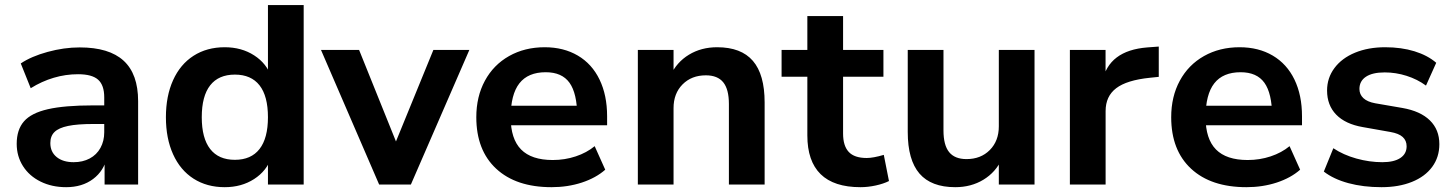

<svg xmlns="http://www.w3.org/2000/svg" viewBox="-20 -739 5820 769"><path d="M46.9 -162.8Q46.9 -219.5 76 -252.9Q105.2 -286.4 171.8 -301.6Q238.3 -316.9 353.3 -316.9H415.3V-242.4H354.2Q290 -242.4 252.6 -234.6Q215.1 -226.8 198.4 -210.4Q181.6 -194.1 181.6 -166Q181.6 -130.6 206.9 -110Q232.2 -89.4 275.1 -89.4Q311.3 -89.4 339.2 -104.2Q367.2 -119.1 382.3 -146.6Q397.5 -174.1 397.5 -209.2V-349.1Q397.5 -397.9 373 -419.8Q348.6 -441.7 292.7 -441.7Q242.9 -441.7 195.1 -427.5Q147.2 -413.3 103 -385.7L63.2 -484.9Q105.2 -513.2 170.7 -531.1Q236.1 -549.1 299.3 -549.1Q417.2 -549.1 475.2 -495.8Q533.2 -442.6 533.2 -333.7V0H398.9V-111.6H409.2Q396.7 -54.9 352.9 -22.1Q309.1 10.7 244.9 10.7Q188 10.7 142.7 -11.6Q97.4 -33.9 72.1 -73.6Q46.9 -113.3 46.9 -162.8Z M644.5 -269.5Q644.5 -354.2 673.2 -417.8Q701.9 -481.4 755.2 -515.6Q808.6 -549.8 879.9 -549.8Q947.5 -549.8 998 -517.2Q1048.6 -484.6 1067.1 -429.7L1053.2 -431.9V-718.8H1196.3V0H1053.2V-109.4H1067.1Q1048.3 -54.4 997.8 -21.9Q947.3 10.7 879.9 10.7Q808.6 10.7 755.2 -23.4Q701.9 -57.6 673.2 -121.2Q644.5 -184.8 644.5 -269.5ZM1053.2 -269.5Q1053.2 -354.2 1019.5 -397.2Q985.8 -440.2 920.7 -440.2Q855.5 -440.2 821.8 -397.2Q788.1 -354.2 788.1 -269.5Q788.1 -185.5 821.8 -142.2Q855.5 -98.9 920.7 -98.9Q985.8 -98.9 1019.5 -142.2Q1053.2 -185.5 1053.2 -269.5Z M1265.6 -539.1H1418.2L1583.7 -128.4H1547.9L1715.8 -539.1H1859.9L1625.7 0H1498.5Z M1887.7 -269.5Q1887.7 -352.1 1922.1 -415.6Q1956.5 -479.2 2019 -514.5Q2081.5 -549.8 2161.6 -549.8Q2237.5 -549.8 2294.3 -516.4Q2351.1 -482.9 2381.3 -420.3Q2411.6 -357.7 2411.6 -273.4V-237.3H2005.6V-315.4H2308.1L2292 -274.2Q2291.3 -365.2 2261 -407.5Q2230.7 -449.7 2165.8 -449.7Q2095 -449.7 2060.2 -405.2Q2025.4 -360.6 2025.4 -269.3Q2025.4 -182.6 2067 -140.4Q2108.6 -98.1 2193.8 -98.1Q2242.4 -98.1 2286.1 -112.7Q2329.8 -127.2 2361.8 -153.6L2404.1 -59.3Q2366.9 -26.4 2310.4 -7.8Q2253.9 10.7 2189 10.7Q2047.1 10.7 1967.4 -63.2Q1887.7 -137.2 1887.7 -269.5Z M2534.7 -539.1H2677.7V-436.8H2665.5Q2690.2 -490 2739.4 -519.9Q2788.6 -549.8 2852.3 -549.8Q2948.5 -549.8 2995.5 -495.2Q3042.5 -440.7 3042.5 -328.6V0H2899.4V-322.5Q2899.4 -381.3 2876.8 -409.3Q2854.2 -437.3 2807.1 -437.3Q2749.8 -437.3 2713.7 -400.9Q2677.7 -364.5 2677.7 -305.9V0H2534.7Z M3213.6 -196.5V-431.6H3110.4V-539.1H3213.6V-674.6H3356.7V-539.1H3518.3V-431.6H3356.7V-204.1Q3356.7 -154.8 3379.4 -130.5Q3402.1 -106.2 3451.4 -106.2Q3477.3 -106.2 3519.8 -118.7L3540.5 -13.9Q3518.6 -2.9 3487.4 3.9Q3456.3 10.7 3426.3 10.7Q3320.1 10.7 3266.8 -41.4Q3213.6 -93.5 3213.6 -196.5Z M4123.5 0H3980.5V-102.3H3992.7Q3968 -49.1 3918.8 -19.2Q3869.6 10.7 3805.9 10.7Q3709.7 10.7 3662.7 -43.8Q3615.7 -98.4 3615.7 -210.4V-539.1H3758.8V-216.6Q3758.8 -157.7 3781.4 -129.8Q3804 -101.8 3851.1 -101.8Q3908.4 -101.8 3944.5 -138.2Q3980.5 -174.6 3980.5 -233.2V-539.1H4123.5Z M4265.1 -539.1H4408V-410.4H4394Q4407.7 -475.1 4452.8 -509Q4497.8 -543 4575.2 -549.1L4621.1 -552.5V-431.2L4585.4 -427.5Q4492.9 -418 4450.6 -385.7Q4408.2 -353.5 4408.2 -294.2V0H4265.1Z M4670.9 -269.5Q4670.9 -352.1 4705.3 -415.6Q4739.7 -479.2 4802.2 -514.5Q4864.7 -549.8 4944.8 -549.8Q5020.8 -549.8 5077.5 -516.4Q5134.3 -482.9 5164.6 -420.3Q5194.8 -357.7 5194.8 -273.4V-237.3H4788.8V-315.4H5091.3L5075.2 -274.2Q5074.5 -365.2 5044.2 -407.5Q5013.9 -449.7 4949 -449.7Q4878.2 -449.7 4843.4 -405.2Q4808.6 -360.6 4808.6 -269.3Q4808.6 -182.6 4850.2 -140.4Q4891.8 -98.1 4977.1 -98.1Q5025.6 -98.1 5069.3 -112.7Q5113 -127.2 5145 -153.6L5187.3 -59.3Q5150.1 -26.4 5093.6 -7.8Q5037.1 10.7 4972.2 10.7Q4830.3 10.7 4750.6 -63.2Q4670.9 -137.2 4670.9 -269.5Z M5282.2 -51.8 5320.3 -145.3Q5360.1 -118.7 5412.6 -104Q5465.1 -89.4 5516.6 -89.4Q5563.2 -89.4 5588.5 -106.1Q5613.8 -122.8 5613.8 -153.1Q5613.8 -176 5598.1 -190.3Q5582.5 -204.6 5548.8 -210.4L5438.2 -230Q5368.2 -242.2 5331.7 -279.9Q5295.2 -317.6 5295.2 -376.5Q5295.2 -426.8 5324.7 -466.4Q5354.2 -506.1 5407.2 -528Q5460.2 -549.8 5527.6 -549.8Q5592.5 -549.8 5645.3 -533.6Q5698 -517.3 5732.4 -487.5L5691.4 -396.2Q5656.7 -421.6 5613.6 -435.3Q5570.6 -449 5526.1 -449Q5476.8 -449 5450.8 -431.6Q5424.8 -414.3 5424.8 -382.6Q5424.8 -360.8 5440.7 -345.9Q5456.5 -331.1 5487.8 -325.4L5596.9 -306.6Q5669.2 -293.9 5707 -256.8Q5744.9 -219.7 5744.9 -161.6Q5744.9 -109.6 5716.3 -70.7Q5687.7 -31.7 5635.1 -10.5Q5582.5 10.7 5513.2 10.7Q5440.2 10.7 5380.7 -5.4Q5321.3 -21.5 5282.2 -51.8Z"/></svg>

Font: Min Sans VF VF
Style: Regular
Weight: 400
Designer: Jinseong-Kim, NotoSansCJK, Nunito
Foundry: Jinseong-Kim
Version: Version 1.420;Glyphs 3.1.2 (3151)